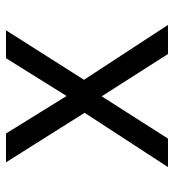

<svg xmlns="http://www.w3.org/2000/svg" viewBox="10 -590 580 640"><g transform="rotate(-90 300.0 -270.0)"><path d="M63 0 244 -278 79 -540H175L300 -338L426 -540H519L354 -280L537 0H440L299 -221L158 0Z"/></g></svg>

Font: CommitMono
Style: 450Regular
Weight: 450
Designer: Eigil Nikolajsen
Foundry: Eigil Nikolajsen
Version: Version 1.002